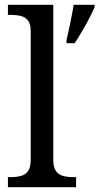

<svg xmlns="http://www.w3.org/2000/svg" viewBox="-20 -780 414 800"><path d="M13 0V-42H26Q49 -42 67.5 -47Q86 -52 97 -67.5Q108 -83 108 -114V-650Q108 -680 96.5 -694.5Q85 -709 66.5 -713.5Q48 -718 26 -718H13V-760H202V-114Q202 -83 213 -67.5Q224 -52 243 -47Q262 -42 284 -42H297V0ZM257 -613Q265 -646 273 -685Q281 -724 287 -760H374V-750Q365 -729 351 -702Q337 -675 321 -648Q305 -621 291 -600H257Z"/></svg>

Font: Noto Serif Toto
Style: Regular
Weight: 400
Designer: Monotype Design Team
Foundry: Monotype Imaging Inc.
Version: Version 2.001